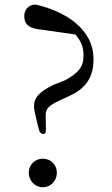

<svg xmlns="http://www.w3.org/2000/svg" viewBox="-20 -770 470 807"><path d="M137 -251 144 -224C147 -212 154 -207 162 -207C170 -207 173 -213 173 -227L172 -282C172 -314 182 -324 231 -348L272 -367C340 -398 373 -444 373 -521C373 -653 248 -722 138 -749C129 -751 121 -751 112 -748C93 -739 82 -726 82 -701C82 -673 96 -653 142 -647L297 -625C321 -597 331 -572 331 -539C332 -491 313 -465 252 -432L204 -413C146 -384 123 -361 123 -324C123 -310 126 -297 131 -277C133 -270 135 -260 137 -251ZM101 -44C101 -10 127 17 160 17C193 17 219 -10 219 -44C219 -78 193 -103 160 -103C127 -103 101 -78 101 -44Z"/></svg>

Font: 寒蝉锦书宋
Style: Regular
Weight: 400
Designer: 寒蝉锦书宋{Warren} 思源宋体{Ryoko NISHIZUKA 西塚涼子 (kana & ideographs); Frank Grießhammer (Latin, Greek & Cyrillic); Wenlong ZHANG 
Foundry: Adobe & ChillType
Version: Version 2.000;Glyphs 3.1.1 (3135)